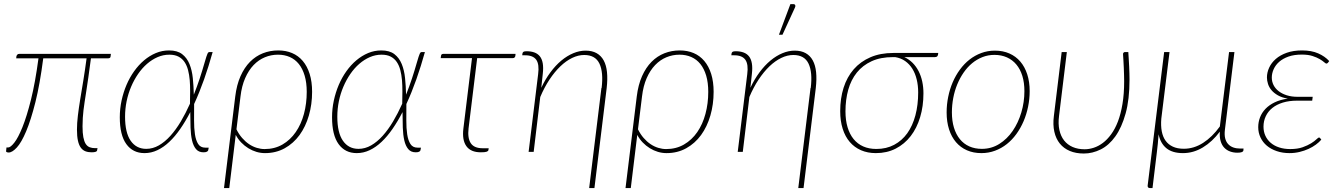

<svg xmlns="http://www.w3.org/2000/svg" viewBox="-20 -750 6614 948"><path d="M527.5 -484 526 -471.5Q525.5 -462 513.5 -462H429Q422 -407.5 416.2 -367.8Q410.5 -328 405.8 -298.2Q401 -268.5 397.8 -246.5Q394.5 -224.5 392.2 -205.5Q390 -186.5 388.8 -168Q387.5 -149.5 387.5 -126.5Q387.5 -93.5 391.5 -72.5Q395.5 -51.5 403.2 -39.5Q411 -27.5 422.8 -23Q434.5 -18.5 449.5 -18.5H461.5L459.5 -8Q459.5 2 432 2Q415 2 401.5 -3.2Q388 -8.5 378.8 -21.2Q369.5 -34 364.8 -55.5Q360 -77 360 -110Q360 -141.5 364.5 -179Q369 -216.5 376.2 -260.5Q383.5 -304.5 391.8 -355Q400 -405.5 407.5 -462H193.5Q177 -334 154.8 -245.5Q132.5 -157 109.2 -101.8Q86 -46.5 63.2 -21.8Q40.5 3 23 3Q17.5 3 13.5 1.2Q9.5 -0.5 10 -3.5L12 -22H21Q32 -22 50.8 -45.8Q69.5 -69.5 90.8 -122Q112 -174.5 133 -258.2Q154 -342 170 -462H60L61 -472Q62 -476 65.2 -480Q68.5 -484 75 -484Z M1008 -8Q1007 -4 1001.5 -1Q996 2 984.5 2Q961 2 947.8 -13.8Q934.5 -29.5 928.2 -56.8Q922 -84 920.8 -120Q919.5 -156 919.5 -196.5Q896 -151 870.2 -113.8Q844.5 -76.5 816.2 -49.8Q788 -23 757.2 -8.5Q726.5 6 693.5 6Q636 6 603.8 -38.5Q571.5 -83 571.5 -171Q571.5 -212.5 580.2 -253.2Q589 -294 604.5 -330.5Q620 -367 642.2 -398.2Q664.5 -429.5 691.5 -452.2Q718.5 -475 749.5 -488Q780.5 -501 814.5 -501Q855.5 -501 879.2 -482.8Q903 -464.5 915.5 -434Q928 -403.5 932 -364.2Q936 -325 937 -282.5Q952.5 -321.5 965.8 -361.5Q979 -401.5 990.5 -442Q995.5 -459.5 998.8 -469.5Q1002 -479.5 1004.5 -484.8Q1007 -490 1009.2 -491.5Q1011.5 -493 1014.5 -493H1030Q1010.5 -423 987.8 -358.5Q965 -294 938.5 -236.5Q938.5 -194.5 938.2 -155.8Q938 -117 942.5 -87Q947 -57 958.5 -39Q970 -21 993.5 -21H1010.5ZM702 -15Q734.5 -15 764.5 -32.2Q794.5 -49.5 821.5 -79.5Q848.5 -109.5 872.8 -150.2Q897 -191 918 -238Q918.5 -268 918.8 -297.8Q919 -327.5 916.8 -354.2Q914.5 -381 908.5 -404Q902.5 -427 891 -444Q879.5 -461 861.2 -470.5Q843 -480 816 -480Q786 -480 758.2 -468Q730.5 -456 706 -434.8Q681.5 -413.5 661.8 -384.8Q642 -356 627.5 -322Q613 -288 605.2 -250.2Q597.5 -212.5 597.5 -174Q597.5 -95 625.2 -55Q653 -15 702 -15Z M1141.5 -273.5Q1148.5 -331 1167.5 -373.8Q1186.5 -416.5 1214.5 -444.8Q1242.5 -473 1278 -487Q1313.5 -501 1354 -501Q1391.5 -501 1422.2 -488Q1453 -475 1475 -449Q1497 -423 1509 -384.8Q1521 -346.5 1521 -296.5Q1521 -234.5 1505 -179.5Q1489 -124.5 1459 -83.2Q1429 -42 1385.8 -18Q1342.5 6 1288.5 6Q1267 6 1246 -0.2Q1225 -6.5 1206 -18.2Q1187 -30 1171 -46.5Q1155 -63 1144 -84L1112 178.5H1086ZM1147.5 -111.5Q1159.5 -87 1175.5 -68.8Q1191.5 -50.5 1209.8 -38.2Q1228 -26 1247.8 -20Q1267.5 -14 1286.5 -14Q1336 -14 1374.8 -36.5Q1413.5 -59 1440.2 -97.8Q1467 -136.5 1480.8 -187.8Q1494.5 -239 1494.5 -296.5Q1494.5 -342 1484.2 -376.5Q1474 -411 1455.5 -434Q1437 -457 1410.8 -468.5Q1384.5 -480 1352.5 -480Q1318.5 -480 1287.8 -467.2Q1257 -454.5 1232.2 -428.8Q1207.5 -403 1190.5 -364.2Q1173.5 -325.5 1167.5 -274Z M2056 -8Q2055 -4 2049.5 -1Q2044 2 2032.5 2Q2009 2 1995.8 -13.8Q1982.5 -29.5 1976.2 -56.8Q1970 -84 1968.8 -120Q1967.5 -156 1967.5 -196.5Q1944 -151 1918.2 -113.8Q1892.5 -76.5 1864.2 -49.8Q1836 -23 1805.2 -8.5Q1774.5 6 1741.5 6Q1684 6 1651.8 -38.5Q1619.5 -83 1619.5 -171Q1619.5 -212.5 1628.2 -253.2Q1637 -294 1652.5 -330.5Q1668 -367 1690.2 -398.2Q1712.5 -429.5 1739.5 -452.2Q1766.5 -475 1797.5 -488Q1828.5 -501 1862.5 -501Q1903.5 -501 1927.2 -482.8Q1951 -464.5 1963.5 -434Q1976 -403.5 1980 -364.2Q1984 -325 1985 -282.5Q2000.5 -321.5 2013.8 -361.5Q2027 -401.5 2038.5 -442Q2043.5 -459.5 2046.8 -469.5Q2050 -479.5 2052.5 -484.8Q2055 -490 2057.2 -491.5Q2059.5 -493 2062.5 -493H2078Q2058.5 -423 2035.8 -358.5Q2013 -294 1986.5 -236.5Q1986.5 -194.5 1986.2 -155.8Q1986 -117 1990.5 -87Q1995 -57 2006.5 -39Q2018 -21 2041.5 -21H2058.5ZM1750 -15Q1782.5 -15 1812.5 -32.2Q1842.5 -49.5 1869.5 -79.5Q1896.5 -109.5 1920.8 -150.2Q1945 -191 1966 -238Q1966.5 -268 1966.8 -297.8Q1967 -327.5 1964.8 -354.2Q1962.5 -381 1956.5 -404Q1950.5 -427 1939 -444Q1927.5 -461 1909.2 -470.5Q1891 -480 1864 -480Q1834 -480 1806.2 -468Q1778.5 -456 1754 -434.8Q1729.5 -413.5 1709.8 -384.8Q1690 -356 1675.5 -322Q1661 -288 1653.2 -250.2Q1645.5 -212.5 1645.5 -174Q1645.5 -95 1673.2 -55Q1701 -15 1750 -15Z M2157.5 -474.5Q2158.5 -484 2169 -484H2525.5L2524.5 -473.5Q2523.5 -469 2520.5 -466Q2517.5 -463 2512 -463H2336L2293.5 -116Q2288 -68 2304.5 -43Q2321 -18 2363.5 -18H2393L2391.5 -9Q2391 -4 2383.2 -1Q2375.5 2 2354 2Q2304.5 2 2282.8 -28.2Q2261 -58.5 2268 -115.5L2310.5 -463H2156Z M2915 178.5H2889L2949.5 -315.5H2950.5Q2960 -393 2939.8 -435.8Q2919.5 -478.5 2864.5 -478.5Q2835 -478.5 2805 -464Q2775 -449.5 2746.8 -422.5Q2718.5 -395.5 2693 -357Q2667.5 -318.5 2647.5 -271L2615 0H2590L2637 -383.5Q2643.5 -432.5 2627.8 -454.8Q2612 -477 2573 -477H2558.5L2559.5 -485.5Q2560.5 -491.5 2564.5 -494.2Q2568.5 -497 2580 -497Q2602 -497 2618.5 -491Q2635 -485 2645.5 -472Q2656 -459 2659.8 -437.5Q2663.5 -416 2660 -385.5L2652.5 -316.5Q2672.5 -359 2697.8 -393Q2723 -427 2751.5 -450.8Q2780 -474.5 2810.5 -487.2Q2841 -500 2871.5 -500Q2903.5 -500 2925.8 -487.5Q2948 -475 2960.8 -451.5Q2973.5 -428 2977 -393.8Q2980.5 -359.5 2975.5 -315.5Z M3124 -273.5Q3131 -331 3150 -373.8Q3169 -416.5 3197 -444.8Q3225 -473 3260.5 -487Q3296 -501 3336.5 -501Q3374 -501 3404.8 -488Q3435.5 -475 3457.5 -449Q3479.5 -423 3491.5 -384.8Q3503.5 -346.5 3503.5 -296.5Q3503.5 -234.5 3487.5 -179.5Q3471.5 -124.5 3441.5 -83.2Q3411.5 -42 3368.2 -18Q3325 6 3271 6Q3249.5 6 3228.5 -0.2Q3207.5 -6.5 3188.5 -18.2Q3169.5 -30 3153.5 -46.5Q3137.5 -63 3126.5 -84L3094.5 178.5H3068.5ZM3130 -111.5Q3142 -87 3158 -68.8Q3174 -50.5 3192.2 -38.2Q3210.5 -26 3230.2 -20Q3250 -14 3269 -14Q3318.5 -14 3357.2 -36.5Q3396 -59 3422.8 -97.8Q3449.5 -136.5 3463.2 -187.8Q3477 -239 3477 -296.5Q3477 -342 3466.8 -376.5Q3456.5 -411 3438 -434Q3419.5 -457 3393.2 -468.5Q3367 -480 3335 -480Q3301 -480 3270.2 -467.2Q3239.5 -454.5 3214.8 -428.8Q3190 -403 3173 -364.2Q3156 -325.5 3150 -274Z M3591 0ZM3947.5 178.5H3921.5L3982 -315.5H3983Q3992.5 -393 3972.2 -435.8Q3952 -478.5 3897 -478.5Q3867.5 -478.5 3837.5 -464Q3807.5 -449.5 3779.2 -422.5Q3751 -395.5 3725.5 -357Q3700 -318.5 3680 -271L3647.5 0H3622.5L3669.5 -383.5Q3676 -432.5 3660.2 -454.8Q3644.5 -477 3605.5 -477H3591L3592 -485.5Q3593 -491.5 3597 -494.2Q3601 -497 3612.5 -497Q3634.5 -497 3651 -491Q3667.5 -485 3678 -472Q3688.5 -459 3692.2 -437.5Q3696 -416 3692.5 -385.5L3685 -316.5Q3705 -359 3730.2 -393Q3755.5 -427 3784 -450.8Q3812.5 -474.5 3843 -487.2Q3873.5 -500 3904 -500Q3936 -500 3958.2 -487.5Q3980.5 -475 3993.2 -451.5Q4006 -428 4009.5 -393.8Q4013 -359.5 4008 -315.5ZM3826 -578.5 3882.5 -729.5H3899Q3904.5 -729.5 3906.5 -724.5Q3908.5 -719.5 3905 -712.5L3843.5 -578.5Z M4445 -468Q4468 -457.5 4485.8 -439.8Q4503.5 -422 4515.5 -398.8Q4527.5 -375.5 4533.5 -347.8Q4539.5 -320 4539.5 -289Q4539.5 -225.5 4523.2 -171.5Q4507 -117.5 4476.5 -78Q4446 -38.5 4402.5 -16.2Q4359 6 4304.5 6Q4264 6 4231.2 -8.2Q4198.5 -22.5 4175.8 -49Q4153 -75.5 4140.8 -114Q4128.5 -152.5 4128.5 -201Q4128.5 -264 4145.2 -316.8Q4162 -369.5 4195.2 -407.8Q4228.5 -446 4277.5 -467.2Q4326.5 -488.5 4391 -488.5H4612.5L4611.5 -480Q4610.5 -475 4607.2 -471.5Q4604 -468 4596 -468ZM4513.5 -293.5Q4513.5 -328 4506.2 -357.8Q4499 -387.5 4484.8 -410.5Q4470.5 -433.5 4449.2 -448.5Q4428 -463.5 4400 -468H4389Q4328 -468 4283.8 -447.8Q4239.5 -427.5 4210.8 -391.8Q4182 -356 4168.2 -306.8Q4154.5 -257.5 4154.5 -200Q4154.5 -156.5 4164.8 -122Q4175 -87.5 4194.5 -63.5Q4214 -39.5 4242.2 -27Q4270.5 -14.5 4307 -14.5Q4356.5 -14.5 4395 -35Q4433.5 -55.5 4459.8 -92.2Q4486 -129 4499.8 -180.5Q4513.5 -232 4513.5 -293.5Z M4828 -15Q4875 -15 4913.8 -39.2Q4952.5 -63.5 4980 -103.5Q5007.5 -143.5 5022.8 -194.8Q5038 -246 5038 -300Q5038 -342 5027.8 -375.2Q5017.5 -408.5 4998.2 -431.5Q4979 -454.5 4951.5 -466.8Q4924 -479 4890 -479Q4858.5 -479 4830.8 -468Q4803 -457 4779.8 -437.8Q4756.5 -418.5 4738 -391.8Q4719.5 -365 4706.5 -333.5Q4693.5 -302 4686.8 -266.8Q4680 -231.5 4680 -195Q4680 -153 4690.2 -119.5Q4700.5 -86 4719.5 -62.8Q4738.5 -39.5 4766 -27.2Q4793.5 -15 4828 -15ZM4825.5 6Q4786 6 4754.2 -8Q4722.5 -22 4700.2 -48Q4678 -74 4666 -111.2Q4654 -148.5 4654 -195Q4654 -234 4661.8 -272Q4669.5 -310 4684 -343.8Q4698.5 -377.5 4719.5 -406.2Q4740.5 -435 4767 -455.8Q4793.5 -476.5 4825 -488.2Q4856.5 -500 4892.5 -500Q4932 -500 4963.8 -486Q4995.5 -472 5017.8 -446Q5040 -420 5052 -383Q5064 -346 5064 -300Q5064 -261 5056.2 -223.2Q5048.5 -185.5 5034 -151.5Q5019.5 -117.5 4998.5 -88.5Q4977.5 -59.5 4951 -38.5Q4924.5 -17.5 4892.8 -5.8Q4861 6 4825.5 6Z M5247.5 -493 5209 -177.5Q5204 -138.5 5210.8 -108Q5217.5 -77.5 5234 -56.5Q5250.5 -35.5 5276.2 -24.2Q5302 -13 5335 -13Q5357.5 -13 5380.5 -20.5Q5403.5 -28 5425.2 -44.2Q5447 -60.5 5466.2 -86.8Q5485.5 -113 5499.8 -150.2Q5514 -187.5 5522.2 -236.8Q5530.5 -286 5530.5 -349Q5530.5 -362 5530 -379Q5529.5 -396 5528.8 -414.2Q5528 -432.5 5527 -450Q5526 -467.5 5525 -482Q5524.5 -487.5 5527.8 -490.2Q5531 -493 5534 -493H5551Q5552 -476.5 5553.2 -458.2Q5554.5 -440 5555.2 -422.2Q5556 -404.5 5556.5 -387.8Q5557 -371 5557 -357.5Q5557 -259 5537.8 -189.8Q5518.5 -120.5 5487 -76.5Q5455.5 -32.5 5414.8 -12.2Q5374 8 5331.5 8Q5292.5 8 5262.5 -4.5Q5232.5 -17 5213 -41Q5193.5 -65 5185.8 -99.5Q5178 -134 5183.5 -177.5L5222 -493Z M5754.5 -493 5714 -164.5Q5711 -129.5 5716.2 -101.8Q5721.5 -74 5735.2 -55Q5749 -36 5771.2 -25.8Q5793.5 -15.5 5825 -15.5Q5875 -15.5 5920.2 -44.5Q5965.5 -73.5 6003 -125.5L6048.5 -493H6075L6028 -109.5Q6025 -85 6029.2 -67.5Q6033.5 -50 6043.8 -38.8Q6054 -27.5 6069.2 -22Q6084.5 -16.5 6104 -16.5H6120L6119 -5.5Q6118 -1.5 6111 1.2Q6104 4 6089.5 4Q6070.5 4 6053.8 -2Q6037 -8 6025 -20.5Q6013 -33 6007 -52.8Q6001 -72.5 6003 -100Q5965.5 -50 5919 -22Q5872.5 6 5821 6Q5769 6 5739.5 -17.8Q5710 -41.5 5700.5 -87Q5699 -64.5 5696.8 -40.8Q5694.5 -17 5692 2L5670.5 178.5H5657.5Q5651.5 178.5 5648.8 175.2Q5646 172 5646.5 166.5L5728 -493Z M6536.5 -440Q6533 -436 6529 -436Q6525.5 -436 6517.8 -443Q6510 -450 6496 -458.2Q6482 -466.5 6460.5 -473.5Q6439 -480.5 6407.5 -480.5Q6370 -480.5 6342.2 -470.8Q6314.5 -461 6296.2 -445Q6278 -429 6268.8 -408.5Q6259.5 -388 6259.5 -367Q6259.5 -347 6268.2 -329.8Q6277 -312.5 6293.5 -299.8Q6310 -287 6333.5 -279.5Q6357 -272 6387 -272H6461.5L6459 -253H6384.5Q6345 -253 6314.2 -243.5Q6283.5 -234 6262.2 -217Q6241 -200 6229.8 -176.2Q6218.5 -152.5 6218.5 -124.5Q6218.5 -100 6227.8 -79.8Q6237 -59.5 6254.2 -44.8Q6271.5 -30 6296 -22Q6320.5 -14 6350.5 -14Q6386.5 -14 6411.8 -23Q6437 -32 6453.8 -42.5Q6470.5 -53 6479.8 -62Q6489 -71 6493 -71Q6496 -71 6498.5 -67.5L6504 -60.5Q6493.5 -48 6477.2 -36Q6461 -24 6440.8 -14.8Q6420.5 -5.5 6396.8 0.2Q6373 6 6347 6Q6312.5 6 6284 -3.8Q6255.5 -13.5 6235.2 -30.5Q6215 -47.5 6203.8 -71Q6192.5 -94.5 6192.5 -122Q6192.5 -147.5 6201.5 -170.8Q6210.5 -194 6228.5 -212.8Q6246.5 -231.5 6274 -244.8Q6301.5 -258 6338.5 -263Q6309.5 -268 6289.8 -279.2Q6270 -290.5 6258 -304.8Q6246 -319 6240.8 -335.5Q6235.5 -352 6235.5 -367.5Q6235.5 -392 6246.5 -416Q6257.5 -440 6279.2 -459Q6301 -478 6333.5 -489.5Q6366 -501 6409 -501Q6455.5 -501 6488.5 -486.5Q6521.5 -472 6543 -448.5Z"/></svg>

Font: Lato Thin
Style: Italic
Weight: 200
Italic angle: -7°
Designer: Lukasz Dziedzic
Foundry: tyPoland Lukasz Dziedzic
Version: Version 2.007; 2014-02-27